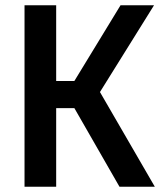

<svg xmlns="http://www.w3.org/2000/svg" viewBox="-20 -708 622 728"><path d="M73 0V-688H193V-401H262L437 -688H564L359 -359L567 0H433L262 -298H193V0Z"/></svg>

Font: Saira Semi Condensed Medium
Style: Regular
Weight: 500
Width: 4
Designer: Hector Gatti with collaboration of the Omnibus-Type team
Foundry: Omnibus-Type
Version: Version 1.001; ttfautohint (v1.8)